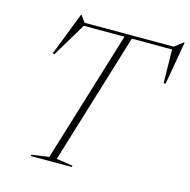

<svg xmlns="http://www.w3.org/2000/svg" viewBox="-108 -843 937 949"><g transform="rotate(15 361.0 -369.0)"><path d="M693 -689.5H193L223 -697L114 -515.5L105.5 -519L191 -738.5H194L221.5 -701L207.5 -705H686L669 -701L718 -738.5H721.5L683 -518H673L670 -697ZM429 -697.5H466.5L259.5 -19.5L343.5 -7L341 0H131.5L133.5 -7L221.5 -19.5Z"/></g></svg>

Font: Newsreader 60pt ExtraLight
Style: Italic
Weight: 250
Italic angle: -17°
Designer: Hugues Gentile
Foundry: Production Type
Version: Version 1.003